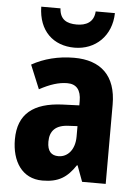

<svg xmlns="http://www.w3.org/2000/svg" viewBox="-55 -822 630 875"><g transform="rotate(5 260.0 -384.5)"><path d="M435 -779H347C344 -728 307 -712 266 -712C220 -712 189 -728 186 -779H98C100 -668 168 -606 265 -606C360 -606 433 -674 435 -779ZM268 -560C196 -560 130 -543 75 -512L120 -403C168 -429 208 -442 247 -442C289 -442 310 -416 310 -366V-346L232 -343C101 -337 31 -283 31 -166C31 -67 78 10 172 10C246 10 285 -16 323 -73H326L353 0H461V-363C461 -495 390 -560 268 -560ZM271 -249 310 -251V-203C310 -144 278 -107 235 -107C203 -107 184 -125 184 -169C184 -218 210 -247 271 -249Z"/></g></svg>

Font: Noto Sans Sinhala UI Condensed ExtraBold
Style: Regular
Weight: 800
Width: 3
Designer: Jelle Bosma - Monotype Design Team
Foundry: Monotype Imaging Inc.
Version: Version 2.006